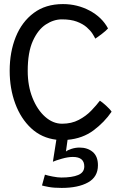

<svg xmlns="http://www.w3.org/2000/svg" viewBox="-20 -683 608 942"><path d="M282.5 239Q243.5 239 218.5 234.2Q193.5 229.5 186 227L200.5 174Q214.5 178.5 239 183.2Q263.5 188 281 188Q334 188 363.8 175.5Q393.5 163 393.5 133.5Q393.5 87 337.5 87Q314 87 284 95.5Q254 104 239.5 110.5L256.5 2.5Q184.5 -6 133.2 -53.5Q82 -101 54.8 -174.8Q27.5 -248.5 27.5 -336Q27.5 -427.5 57.2 -501.5Q87 -575.5 145.2 -619.2Q203.5 -663 289 -663Q359.5 -663 420 -630.8Q480.5 -598.5 510 -543.5Q500.5 -532.5 480.2 -517Q460 -501.5 447.5 -493.5Q443.5 -502 433.8 -517.5Q424 -533 405.5 -549.2Q387 -565.5 357.2 -576.8Q327.5 -588 283.5 -588Q243.5 -588 205 -563Q166.5 -538 141.2 -482.2Q116 -426.5 116 -335Q116 -261.5 139.5 -202.8Q163 -144 201.5 -110Q240 -76 284.5 -76Q331 -76 366.5 -94.8Q402 -113.5 427.5 -140Q453 -166.5 470 -189Q482 -181.5 501 -164.2Q520 -147 527.5 -135Q492.5 -83.5 439 -43.5Q385.5 -3.5 311.5 3L303.5 60.5Q310.5 54 330.2 47.5Q350 41 370 41Q409.5 41 435 62.5Q460.5 84 460.5 128Q460.5 185 412 212Q363.5 239 282.5 239Z"/></svg>

Font: Grandstander Light
Style: Regular
Weight: 300
Designer: Tyler Finck
Foundry: Etcetera Type Co
Version: Version 1.200; ttfautohint (v1.8.3)